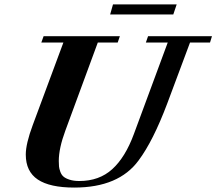

<svg xmlns="http://www.w3.org/2000/svg" viewBox="-20 -825 967 858"><path d="M472.2 -760.3 484.9 -805.2H769.5L754.4 -760.3ZM312 13.2Q202.6 13.2 148.9 -22.7Q95.2 -58.6 95.2 -134.3Q95.2 -182.6 126.5 -266.6L263.2 -634.8H164.6L174.8 -663.1H515.6L505.9 -634.8H417L272 -241.2Q242.7 -162.1 242.7 -105.5Q242.7 -90.3 243.7 -80.8Q244.6 -71.3 249.5 -57.6Q254.4 -43.9 263.7 -35.9Q272.9 -27.8 291 -22Q309.1 -16.1 334.5 -16.1Q423.3 -16.1 481.7 -69.1Q540 -122.1 578.1 -225.6L729.5 -634.8H631.8L641.6 -663.1H927.2L918.5 -634.8H829.1L727.1 -361.8Q664.1 -194.8 599.6 -108.4Q510.7 13.2 312 13.2Z"/></svg>

Font: Elstob 18pt ExtraBold
Style: Italic
Weight: 800
Italic angle: -20°
Designer: Peter S. Baker
Version: Version 1.015